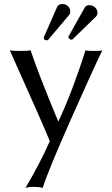

<svg xmlns="http://www.w3.org/2000/svg" viewBox="-20 -677 546 934"><path d="M27.8 -432.1Q42 -429.2 80.1 -429.2Q116.2 -429.2 128.9 -432.1Q162.1 -330.1 262.7 -87.4H264.6Q332 -231 396 -432.1Q405.8 -429.2 435.1 -429.2Q468.3 -429.2 478 -432.1Q435.1 -345.2 324 -94.7Q212.9 155.8 188 236.8Q170.9 231.9 139.2 231.9Q121.1 231.9 104 236.8Q175.8 115.7 222.2 9.8Q201.7 -43.9 27.8 -432.1ZM454.1 -615.2Q454.1 -603 446.8 -596.2L333 -485.8Q331.1 -483.9 327.1 -483.9Q323.2 -483.9 318.1 -488Q313 -492.2 313 -497.1Q313 -500 314 -501L392.1 -640.1Q398.9 -652.3 416 -651.9Q431.2 -651.9 442.6 -640.6Q454.1 -629.4 454.1 -615.2ZM321.8 -621.1Q321.8 -611.3 316.9 -605L214.8 -483.9Q211.9 -481 207 -481Q192.9 -481 192.9 -494.1Q192.9 -496.1 193.8 -497.1L257.8 -643.1Q263.7 -657.2 284.2 -657.2Q300.3 -657.2 311 -646.7Q321.8 -636.2 321.8 -621.1Z"/></svg>

Font: Biolilbert
Style: Regular
Weight: 400
Designer: Philipp H. Poll
Foundry: Philipp H. Poll
Version: Version 1.1.0